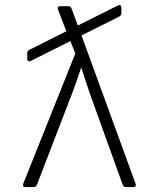

<svg xmlns="http://www.w3.org/2000/svg" viewBox="-20 -755 640 775"><path d="M83 0Q69 0 74 -14L284 -539L264 -589L104 -509Q98 -506 94 -508.5Q90 -511 90 -518V-540Q90 -550 99 -554L248 -629L214 -716Q209 -730 224 -730H256Q266 -730 269 -720L294 -652L456 -733Q462 -736 466 -733.5Q470 -731 470 -724V-702Q470 -693 461 -688L309 -612L527 -14Q532 0 517 0H488Q478 0 475 -10L350 -357Q338 -390 326.5 -426Q315 -462 308 -483Q301 -462 288.5 -426Q276 -390 263 -357L129 -9Q126 0 115 0Z"/></svg>

Font: Pitagon Sans Mono Thin
Style: Regular
Weight: 100
Monospace: yes
Designer: Travis Tran
Foundry: Pitagon
Version: Version 1.001; ttfautohint (v1.8.4.7-5d5b);gftools[0.9.26]